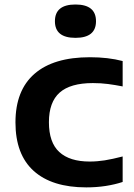

<svg xmlns="http://www.w3.org/2000/svg" viewBox="-20 -802 582 832"><path d="M354 10Q205.5 10 126.2 -61.2Q47 -132.5 47 -271.5Q47 -410.5 129.5 -482.2Q212 -554 369.5 -554Q449 -554 511.5 -537.5V-427.5Q478.5 -434 447.8 -438Q417 -442 382.5 -442Q285 -442 238.5 -400.8Q192 -359.5 192 -272.5Q192 -184.5 237 -143.2Q282 -102 368.5 -102Q401 -102 434 -107.2Q467 -112.5 511.5 -124V-13.5Q478.5 -2.5 438.2 3.8Q398 10 354 10ZM307 -638Q218 -638 218 -710Q218 -782.5 307 -782.5Q396 -782.5 396 -710Q396 -638 307 -638Z"/></svg>

Font: Encode Sans Expanded Expanded SemiBold
Style: Regular
Weight: 600
Width: 7
Designer: Multiple Designers
Foundry: Impallari Type
Version: Version 3.000; ttfautohint (v1.8.3) -l 8 -r 50 -G 200 -x 14 